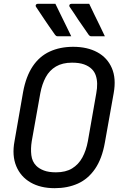

<svg xmlns="http://www.w3.org/2000/svg" viewBox="-20 -965 640 1005"><path d="M270 -945Q285 -914 298.5 -886.5Q312 -859 325 -832.5Q338 -806 353 -775Q339 -775 329 -775Q319 -775 308.5 -775Q298 -775 283 -775Q277 -775 273.5 -777.5Q270 -780 268 -783Q249 -810 236.5 -828Q224 -846 214 -861Q204 -876 193 -892.5Q182 -909 168 -930Q165 -935 168 -940Q171 -945 177 -945Q198 -945 211.5 -945Q225 -945 238.5 -945Q252 -945 270 -945ZM447 -945Q462 -914 475 -886.5Q488 -859 501.5 -832.5Q515 -806 529 -775Q516 -775 505.5 -775Q495 -775 484.5 -775Q474 -775 459 -775Q453 -775 449.5 -777.5Q446 -780 444 -783Q426 -810 413 -828Q400 -846 390 -861Q380 -876 369.5 -892.5Q359 -909 344 -930Q341 -935 344 -940Q347 -945 354 -945Q375 -945 388.5 -945Q402 -945 415 -945Q428 -945 447 -945ZM363 -720Q437 -720 489.5 -691.5Q542 -663 565.5 -608.5Q589 -554 575 -477L529 -219Q514 -134 477.5 -81Q441 -28 387.5 -4Q334 20 266 20Q192 20 140 -10Q88 -40 65 -95.5Q42 -151 56 -226L101 -484Q116 -565 151 -617.5Q186 -670 240 -695Q294 -720 363 -720ZM146 -225Q140 -187 144 -153Q148 -119 170 -97Q185 -82 210 -72.5Q235 -63 273 -63Q324 -63 357.5 -83.5Q391 -104 411 -140.5Q431 -177 440 -226L484 -477Q489 -504 488.5 -527Q488 -550 481.5 -569.5Q475 -589 461 -603Q445 -619 420 -628Q395 -637 357 -637Q307 -637 273 -617Q239 -597 219.5 -561Q200 -525 191 -477Z"/></svg>

Font: RecMonoLinear Nerd Font Mono
Style: Italic
Weight: 400
Italic angle: -10°
Monospace: yes
Version: Version 1.085; ttfautohint (v1.8.4.7-5d5b);Nerd Fonts 3.2.1